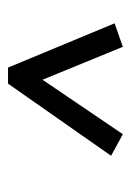

<svg xmlns="http://www.w3.org/2000/svg" viewBox="58 -880 333 490"><g transform="rotate(-90 225.0 -635.5)"><path d="M297 -782H256L72 -519L127 -489L266 -694L350 -489L410 -510Z"/></g></svg>

Font: Smiley Sans Oblique
Style: Regular
Weight: 400
Italic angle: -8°
Designer: oooooohmygosh, Nagisa Chen, Janine Sui, Heda Shi, Jian Li
Foundry: atelierAnchor
Version: Version 2.0.1